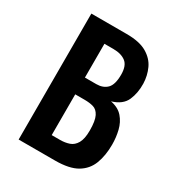

<svg xmlns="http://www.w3.org/2000/svg" viewBox="-144 -670 703 763"><g transform="rotate(30 207.5 -289.0)"><path d="M54 0V-578H216Q275 -578 308.5 -558.5Q342 -539 356.5 -507.5Q371 -476 372 -440Q373 -397 358 -363Q343 -329 296 -315Q332 -308 351.5 -285.5Q371 -263 378.5 -232Q386 -201 386 -168Q386 -118 371.5 -80Q357 -42 321.5 -21Q286 0 221 0ZM159 -345H211Q242 -345 260 -363Q278 -381 278 -427Q278 -468 257 -484Q236 -500 200 -500H159ZM159 -81H197Q220 -81 239 -87.5Q258 -94 269.5 -114Q281 -134 281 -172Q281 -217 270.5 -237.5Q260 -258 242.5 -263Q225 -268 202 -268H159Z"/></g></svg>

Font: Oswald
Style: Regular
Weight: 400
Designer: Vernon Adams
Foundry: Vernon Adams
Version: Version 4.103; ttfautohint (v1.8.3)